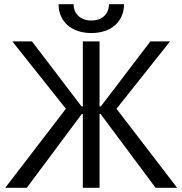

<svg xmlns="http://www.w3.org/2000/svg" viewBox="-20 -898 872 918"><path d="M260 -878C260 -795 322 -740 417 -740C512 -740 573 -795 573 -878H501C501 -831 468 -800 417 -800C366 -800 332 -831 332 -878ZM376 0H456V-353H461L724 0H827L537 -378L793 -700H699L462 -389H456V-700H376V-389H370L133 -700H39L295 -378L5 0H108L371 -353H376Z"/></svg>

Font: Fixel Display Regular
Style: Regular
Weight: 400
Designer: AlfaBravo + MacPaw
Foundry: Kyrylo Tkachov, Marchela Mozhyna, Serhii Makarenko, Maria Weinstein, Zakhar Kryvoshyya
Version: Version 1.211